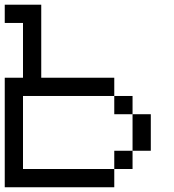

<svg xmlns="http://www.w3.org/2000/svg" viewBox="-20 -789 732 809"><path d="M0 0V-461.5H76.9V-692.3H0V-769.2H153.8V-461.5H461.5V-384.6H76.9V-76.9H461.5V0ZM461.5 -384.6H538.5V-307.7H461.5ZM538.5 -307.7H615.4V-153.8H538.5ZM538.5 -153.8V-76.9H461.5V-153.8Z"/></svg>

Font: Mintsoda - Lime Green 13x16
Style: Regular
Weight: 400
Designer: Mintsoda-15
Version: Version 1.0